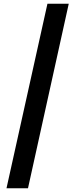

<svg xmlns="http://www.w3.org/2000/svg" viewBox="-20 -833 425 1036"><path d="M15 183H131L351 -813H236Z"/></svg>

Font: Noto Sans HK Black
Style: Regular
Weight: 900
Designer: Ryoko NISHIZUKA 西塚涼子 (kana, bopomofo & ideographs); Paul D. Hunt (Latin, Greek & Cyrillic); Sandoll Communications 산돌커뮤니
Foundry: Adobe
Version: Version 2.004;hotconv 1.0.118;makeotfexe 2.5.65603